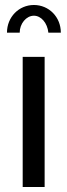

<svg xmlns="http://www.w3.org/2000/svg" viewBox="-20 -750 270 770"><path d="M159 0V-522H71V0ZM116 -687C145 -687 170 -658 174 -619H224C224 -682 176 -730 116 -730C56 -730 8 -682 8 -619H59C59 -655 85 -687 116 -687Z"/></svg>

Font: Raleway Med
Style: Regular
Weight: 500
Designer: Matt McInerney, Pablo Impallari, Rodrigo Fuenzalida
Foundry: Matt McInerney, Pablo Impallari, Rodrigo Fuenzalida
Version: Version 3.00 July 28, 2015